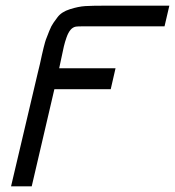

<svg xmlns="http://www.w3.org/2000/svg" viewBox="-20 -492 618 678"><path d="M19 166 113 -233Q116 -244 121 -266Q126 -288 128 -298Q128 -300 134 -323.5Q140 -347 142 -352Q156 -389 161.5 -399.5Q167 -410 183 -431Q197 -450 227 -459.5Q257 -469 281 -470.5Q305 -472 352 -472Q361 -472 366 -472H578L561 -399H273Q254 -399 248 -398Q237 -396 229 -386.5Q221 -377 215 -360Q209 -343 205.5 -328Q202 -313 197 -288.5Q192 -264 189 -251H388L371 -177H172L92 166Z"/></svg>

Font: Coval
Style: ExtraLight Italic
Weight: 200
Foundry: Context Ltd
Version: Version 001.000